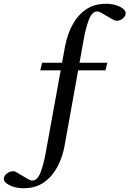

<svg xmlns="http://www.w3.org/2000/svg" viewBox="-70 -730 679 1007"><path d="M32 256Q1 253 -24.5 239Q-50 225 -50 209Q-50 192 -34 180Q-18 168 -2 168Q2 168 6.5 169Q11 170 17 174L78 210Q85 214 89.5 215.5Q94 217 99 217Q126 217 142.5 174.5Q159 132 170 70L271 -486Q283 -549 310 -599.5Q337 -650 380.5 -680Q424 -710 483 -710Q489 -710 495 -710Q501 -710 507 -709Q539 -706 564 -692Q589 -678 589 -661Q589 -645 574 -633Q559 -621 542 -621Q533 -621 523 -627L461 -663Q456 -666 450.5 -668Q445 -670 440 -670Q413 -670 396.5 -627.5Q380 -585 369 -523L269 33Q258 95 230.5 146Q203 197 159.5 227Q116 257 56 257Q50 257 44 257Q38 257 32 256ZM141 -361 151 -401H493L483 -361Z"/></svg>

Font: Hedvig Letters Serif 24pt 24pt
Style: Regular
Weight: 400
Version: Version 1.000